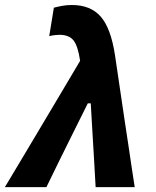

<svg xmlns="http://www.w3.org/2000/svg" viewBox="-56 -766 638 786"><path d="M-36 0Q4.5 -67.5 47.8 -140Q91 -212.5 131.5 -280.5Q165 -337 201.5 -398.2Q238 -459.5 272 -517Q263 -578 244.8 -600.8Q226.5 -623.5 187 -623.5Q179.5 -623.5 168.2 -622.2Q157 -621 145.5 -618L164.5 -734.5Q181.5 -739 199 -742.2Q216.5 -745.5 238.5 -745.5Q314.5 -745.5 356.2 -698.2Q398 -651 415 -538.5L453.5 -278Q463.5 -212.5 470.5 -165.8Q477.5 -119 483.2 -80Q489 -41 495.5 0H335.5Q332.5 -51.5 329.5 -105.5Q326.5 -159.5 323.5 -206.5L315.5 -343H303.5L236.5 -208.5Q210 -155 184.2 -102.8Q158.5 -50.5 134 0Z"/></svg>

Font: Commissioner
Style: Bold Italic
Weight: 700
Italic angle: -12°
Designer: Kostas Bartsokas
Foundry: Kostas Bartsokas
Version: Version 1.000; ttfautohint (v1.8.3)